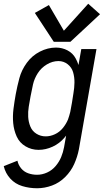

<svg xmlns="http://www.w3.org/2000/svg" viewBox="-46 -792 566 1025"><path d="M241 -569 140 -723 215 -765 295 -628 425 -772 488 -716 330 -569ZM152 213Q111 213 73 201.5Q35 190 9 161.5Q-17 133 -26 95L47 66Q52 89 67 107Q82 125 104.5 133Q127 141 152 141Q179 141 205.5 129Q232 117 251 94.5Q270 72 280.5 46.5Q291 21 296 -6L307 -68Q303 -63 298 -57Q272 -26 235 -9Q198 8 160 8Q122 8 90 -11Q58 -30 43 -63.5Q28 -97 24.5 -134.5Q21 -172 26 -211Q31 -250 38 -289Q46 -332 57.5 -375Q69 -418 97 -456.5Q125 -495 167 -516.5Q209 -538 253 -538Q286 -538 314.5 -523Q343 -508 358 -480Q367 -464 373 -445L388 -530H469L375 6Q367 46 350 84Q333 122 302 153Q271 184 231.5 198.5Q192 213 152 213ZM198 -64Q223 -64 247.5 -75.5Q272 -87 289.5 -108.5Q307 -130 317 -154Q324 -174 329 -194L338 -243L346 -294Q351 -322 351.5 -350.5Q352 -379 344.5 -405.5Q337 -432 315.5 -449Q294 -466 266 -466Q234 -466 204 -448Q174 -430 155.5 -401Q137 -372 130 -340.5Q123 -309 117 -277Q112 -250 107.5 -222.5Q103 -195 104.5 -168Q106 -141 116 -116.5Q126 -92 148.5 -78Q171 -64 198 -64Z"/></svg>

Font: Iosevka SS08
Style: Italic
Weight: 400
Italic angle: -10°
Monospace: yes
Designer: Belleve Invis
Foundry: Belleve Invis
Version: 2.1.0; ttfautohint (v1.8.2)